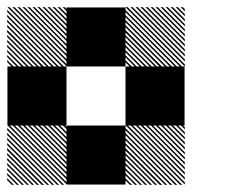

<svg xmlns="http://www.w3.org/2000/svg" viewBox="-21 -521 708 542"><path d="M500.8 -155.8 489.2 -167.5H495L500.8 -161.7ZM500.8 -141.7 475 -167.5H480.8L500.8 -147.5ZM500.8 -127.5 460.8 -167.5H466.7L500.8 -133.3ZM500.8 -113.3 446.7 -167.5H452.5L500.8 -119.2ZM500.8 -99.2 432.5 -167.5H438.3L500.8 -105ZM500.8 -85 418.3 -167.5H424.2L500.8 -90.8ZM500.8 -70.8 404.2 -167.5H410L500.8 -76.7ZM500.8 -56.7 390 -167.5H395.8L500.8 -62.5ZM500.8 -42.5 375.8 -167.5H381.7L500.8 -48.3ZM500.8 -28.3 361.7 -167.5H367.5L500.8 -34.2ZM500.8 -14.2 347.5 -167.5H353.3L500.8 -20ZM500.8 0 333.3 -167.5H339.2L500.8 -5.8ZM487.5 0.8 332.5 -154.2V-160L493.3 0.8ZM473.3 0.8 332.5 -140V-145.8L479.2 0.8ZM459.2 0.8 332.5 -125.8V-131.7L465 0.8ZM445 0.8 332.5 -111.7V-117.5L450.8 0.8ZM430 0.8 332.5 -96.7V-103.3L436.7 0.8ZM416.7 0.8 332.5 -83.3V-89.2L422.5 0.8ZM402.5 0.8 332.5 -69.2V-75L408.3 0.8ZM388.3 0.8 332.5 -55V-60.8L394.2 0.8ZM374.2 0.8 332.5 -40.8V-46.7L380 0.8ZM360 0.8 332.5 -26.7V-32.5L365.8 0.8ZM345.8 0.8 332.5 -12.5V-18.3L351.7 0.8ZM167.5 -155.8 155.8 -167.5H161.7L167.5 -161.7ZM167.5 -141.7 141.7 -167.5H147.5L167.5 -147.5ZM167.5 -127.5 127.5 -167.5H133.3L167.5 -133.3ZM167.5 -113.3 113.3 -167.5H119.2L167.5 -119.2ZM167.5 -99.2 99.2 -167.5H105L167.5 -105ZM167.5 -85 85 -167.5H90.8L167.5 -90.8ZM167.5 -70.8 70.8 -167.5H76.7L167.5 -76.7ZM167.5 -56.7 56.7 -167.5H62.5L167.5 -62.5ZM167.5 -42.5 42.5 -167.5H48.3L167.5 -48.3ZM167.5 -28.3 28.3 -167.5H34.2L167.5 -34.2ZM167.5 -14.2 14.2 -167.5H20L167.5 -20ZM167.5 0 0 -167.5H5.8L167.5 -5.8ZM154.2 0.8 -0.8 -154.2V-160L160 0.8ZM140 0.8 -0.8 -140V-145.8L145.8 0.8ZM125.8 0.8 -0.8 -125.8V-131.7L131.7 0.8ZM111.7 0.8 -0.8 -111.7V-117.5L117.5 0.8ZM96.7 0.8 -0.8 -96.7V-103.3L103.3 0.8ZM83.3 0.8 -0.8 -83.3V-89.2L89.2 0.8ZM69.2 0.8 -0.8 -69.2V-75L75 0.8ZM55 0.8 -0.8 -55V-60.8L60.8 0.8ZM40.8 0.8 -0.8 -40.8V-46.7L46.7 0.8ZM26.7 0.8 -0.8 -26.7V-32.5L32.5 0.8ZM12.5 0.8 -0.8 -12.5V-18.3L18.3 0.8ZM500.8 -489.2 489.2 -500.8H495L500.8 -495ZM500.8 -475 475 -500.8H480.8L500.8 -480.8ZM500.8 -460.8 460.8 -500.8H466.7L500.8 -466.7ZM500.8 -446.7 446.7 -500.8H452.5L500.8 -452.5ZM500.8 -432.5 432.5 -500.8H438.3L500.8 -438.3ZM500.8 -418.3 418.3 -500.8H424.2L500.8 -424.2ZM500.8 -404.2 404.2 -500.8H410L500.8 -410ZM500.8 -390 390 -500.8H395.8L500.8 -395.8ZM500.8 -375.8 375.8 -500.8H381.7L500.8 -381.7ZM500.8 -361.7 361.7 -500.8H367.5L500.8 -367.5ZM500.8 -347.5 347.5 -500.8H353.3L500.8 -353.3ZM500.8 -333.3 333.3 -500.8H339.2L500.8 -339.2ZM487.5 -332.5 332.5 -487.5V-493.3L493.3 -332.5ZM473.3 -332.5 332.5 -473.3V-479.2L479.2 -332.5ZM459.2 -332.5 332.5 -459.2V-465L465 -332.5ZM445 -332.5 332.5 -445V-450.8L450.8 -332.5ZM430 -332.5 332.5 -430V-436.7L436.7 -332.5ZM416.7 -332.5 332.5 -416.7V-422.5L422.5 -332.5ZM402.5 -332.5 332.5 -402.5V-408.3L408.3 -332.5ZM388.3 -332.5 332.5 -388.3V-394.2L394.2 -332.5ZM374.2 -332.5 332.5 -374.2V-380L380 -332.5ZM360 -332.5 332.5 -360V-365.8L365.8 -332.5ZM345.8 -332.5 332.5 -345.8V-351.7L351.7 -332.5ZM167.5 -489.2 155.8 -500.8H161.7L167.5 -495ZM167.5 -475 141.7 -500.8H147.5L167.5 -480.8ZM167.5 -460.8 127.5 -500.8H133.3L167.5 -466.7ZM167.5 -446.7 113.3 -500.8H119.2L167.5 -452.5ZM167.5 -432.5 99.2 -500.8H105L167.5 -438.3ZM167.5 -418.3 85 -500.8H90.8L167.5 -424.2ZM167.5 -404.2 70.8 -500.8H76.7L167.5 -410ZM167.5 -390 56.7 -500.8H62.5L167.5 -395.8ZM167.5 -375.8 42.5 -500.8H48.3L167.5 -381.7ZM167.5 -361.7 28.3 -500.8H34.2L167.5 -367.5ZM167.5 -347.5 14.2 -500.8H20L167.5 -353.3ZM167.5 -333.3 0 -500.8H5.8L167.5 -339.2ZM154.2 -332.5 -0.8 -487.5V-493.3L160 -332.5ZM140 -332.5 -0.8 -473.3V-479.2L145.8 -332.5ZM125.8 -332.5 -0.8 -459.2V-465L131.7 -332.5ZM111.7 -332.5 -0.8 -445V-450.8L117.5 -332.5ZM96.7 -332.5 -0.8 -430V-436.7L103.3 -332.5ZM83.3 -332.5 -0.8 -416.7V-422.5L89.2 -332.5ZM69.2 -332.5 -0.8 -402.5V-408.3L75 -332.5ZM55 -332.5 -0.8 -388.3V-394.2L60.8 -332.5ZM40.8 -332.5 -0.8 -374.2V-380L46.7 -332.5ZM26.7 -332.5 -0.8 -360V-365.8L32.5 -332.5ZM12.5 -332.5 -0.8 -345.8V-351.7L18.3 -332.5ZM166.7 -166.7H333.3V0H166.7ZM333.3 -333.3H500V-166.7H333.3ZM0 -333.3H166.7V-166.7H0ZM166.7 -500H333.3V-333.3H166.7Z"/></svg>

Font: 0xA000-Pixelated
Style: Pixelated
Weight: 400
Version: Version 0.1